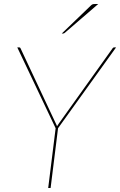

<svg xmlns="http://www.w3.org/2000/svg" viewBox="-20 -936 598 956"><path d="M66 0ZM269 -297.5 232 0H220L257 -297.5L66 -700H76Q80.5 -700 82 -696L258 -321Q259.5 -318 261 -314.8Q262.5 -311.5 264 -307.5Q266.5 -311.5 268.8 -314.8Q271 -318 273 -321L541 -696Q543.5 -700 548 -700H558ZM469 -916 302 -772Q298.5 -769 293 -769H287.5L433 -909Q437 -913 441 -914.5Q445 -916 452.5 -916Z"/></svg>

Font: Lato Hairline
Style: Italic
Weight: 100
Italic angle: -7°
Designer: Lukasz Dziedzic
Foundry: tyPoland Lukasz Dziedzic
Version: Version 2.007; 2014-02-27